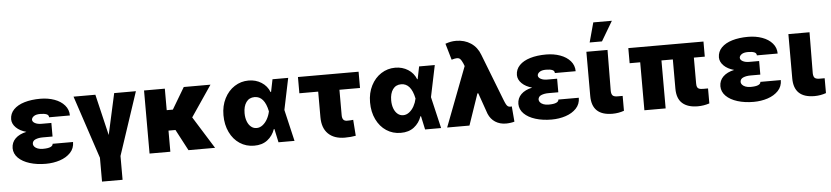

<svg xmlns="http://www.w3.org/2000/svg" viewBox="-51 -1090 6962 1608"><g transform="rotate(-5 3430.0 -286.0)"><path d="M156.2 -271Q102.1 -285.6 70.3 -316.9Q38.6 -348.1 38.1 -386.7Q38.6 -434.6 71.5 -468.5Q104.5 -502.4 162.6 -519.8Q220.7 -537.1 295.9 -537.1Q360.4 -537.1 414.1 -517.8Q467.8 -498.5 499.5 -461.9Q531.2 -425.3 531.2 -376H356.4Q356.4 -395 337.4 -402.6Q318.4 -410.2 284.2 -410.2Q249 -410.2 231 -397.5Q212.9 -384.8 211.9 -368.2Q212.4 -350.1 233.9 -338.6Q255.4 -327.1 289.1 -327.1H371.1V-212.9H289.1Q252.9 -212.9 227.3 -202.1Q201.7 -191.4 201.2 -165Q201.7 -153.3 210.9 -142.3Q220.2 -131.3 238.3 -124.3Q256.3 -117.2 282.2 -117.2Q324.7 -117.2 345.5 -126.5Q366.2 -135.7 366.2 -152.3H538.1Q538.1 -99.1 503.7 -62.7Q469.2 -26.4 414.1 -8.3Q358.9 9.8 295.9 9.8Q221.2 9.8 160.6 -9Q100.1 -27.8 64.9 -62.7Q29.8 -97.7 29.3 -144.5Q29.8 -192.9 62.7 -225.3Q95.7 -257.8 156.2 -271Z M758.8 -530.3 840.8 -184.6 917 -530.3H1099.6L923.8 -1V199.2H751V-1L575.2 -530.3Z M1342.8 -349.6H1394.5L1502 -530.3H1726.6L1550.3 -270.5L1718.8 0H1495.1L1401.4 -177.7H1342.8V0H1168V-530.3H1342.8Z M1812.5 -265.6Q1812.5 -344.7 1844 -406.5Q1875.5 -468.3 1929 -502.7Q1982.4 -537.1 2046.9 -537.1Q2107.4 -537.1 2154.8 -507.1Q2202.1 -477.1 2222.7 -424.8H2226.6L2248 -530.3H2379.9L2324.7 -265.1L2386.7 0H2252L2227.5 -113.3H2222.7Q2203.6 -57.6 2158.9 -23.2Q2114.3 11.2 2046.9 10.7Q1980 10.7 1926.5 -24.4Q1873 -59.6 1842.8 -122.6Q1812.5 -185.5 1812.5 -265.6ZM2080.1 -134.8Q2107.4 -134.8 2131.1 -153.1Q2154.8 -171.4 2171.1 -200.9Q2187.5 -230.5 2194.3 -263.7L2194.8 -265.1L2194.3 -266.6Q2168 -394.5 2085 -394.5Q2039.6 -394.5 2014.9 -359.9Q1990.2 -325.2 1990.2 -267.6Q1990.2 -229 2001.7 -198.7Q2013.2 -168.5 2033.7 -151.6Q2054.2 -134.8 2080.1 -134.8Z M2971.7 -393.6H2798.8V-179.7Q2798.8 -155.3 2808.6 -142.6Q2818.4 -129.9 2840.8 -129.9Q2857.4 -129.9 2868.2 -130.6Q2878.9 -131.3 2891.6 -132.8L2901.4 2Q2878.9 5.9 2858.4 7.8Q2837.9 9.8 2809.6 9.8Q2719.7 9.8 2669.9 -38.8Q2620.1 -87.4 2620.1 -178.7V-393.6H2461.9V-530.3H2971.7Z M3044.9 -265.6Q3044.9 -344.7 3076.4 -406.5Q3107.9 -468.3 3161.4 -502.7Q3214.8 -537.1 3279.3 -537.1Q3339.8 -537.1 3387.2 -507.1Q3434.6 -477.1 3455.1 -424.8H3459L3480.5 -530.3H3612.3L3557.1 -265.1L3619.1 0H3484.4L3460 -113.3H3455.1Q3436 -57.6 3391.4 -23.2Q3346.7 11.2 3279.3 10.7Q3212.4 10.7 3158.9 -24.4Q3105.5 -59.6 3075.2 -122.6Q3044.9 -185.5 3044.9 -265.6ZM3312.5 -134.8Q3339.8 -134.8 3363.5 -153.1Q3387.2 -171.4 3403.6 -200.9Q3419.9 -230.5 3426.8 -263.7L3427.2 -265.1L3426.8 -266.6Q3400.4 -394.5 3317.4 -394.5Q3272 -394.5 3247.3 -359.9Q3222.7 -325.2 3222.7 -267.6Q3222.7 -229 3234.1 -198.7Q3245.6 -168.5 3266.1 -151.6Q3286.6 -134.8 3312.5 -134.8Z M4016.6 -85.9 3954.6 -262.7H3947.3L3857.4 0H3669.9L3860.8 -500L3851.6 -523.4Q3839.8 -550.3 3829.6 -560.8Q3819.3 -571.3 3801.8 -571.3Q3786.1 -571.3 3756.8 -562.5L3716.8 -700.2Q3741.7 -709 3762.5 -712.9Q3783.2 -716.8 3806.6 -716.8Q3877.9 -716.8 3930.9 -681.6Q3983.9 -646.5 4007.8 -582L4159.2 -192.4Q4169.9 -164.6 4177.2 -151.4Q4184.6 -138.2 4192.4 -133.1Q4200.2 -127.9 4212.9 -127.9Q4220.7 -127.9 4224.6 -128.9L4235.4 0Q4224.6 3.9 4203.9 6.8Q4183.1 9.8 4165 9.8Q4112.8 9.8 4074.2 -15.1Q4035.6 -40 4016.6 -85.9Z M4408.2 -271Q4354 -285.6 4322.3 -316.9Q4290.5 -348.1 4290 -386.7Q4290.5 -434.6 4323.5 -468.5Q4356.4 -502.4 4414.6 -519.8Q4472.7 -537.1 4547.9 -537.1Q4612.3 -537.1 4666 -517.8Q4719.7 -498.5 4751.5 -461.9Q4783.2 -425.3 4783.2 -376H4608.4Q4608.4 -395 4589.4 -402.6Q4570.3 -410.2 4536.1 -410.2Q4501 -410.2 4482.9 -397.5Q4464.8 -384.8 4463.9 -368.2Q4464.4 -350.1 4485.8 -338.6Q4507.3 -327.1 4541 -327.1H4623V-212.9H4541Q4504.9 -212.9 4479.2 -202.1Q4453.6 -191.4 4453.1 -165Q4453.6 -153.3 4462.9 -142.3Q4472.2 -131.3 4490.2 -124.3Q4508.3 -117.2 4534.2 -117.2Q4576.7 -117.2 4597.4 -126.5Q4618.2 -135.7 4618.2 -152.3H4790Q4790 -99.1 4755.6 -62.7Q4721.2 -26.4 4666 -8.3Q4610.8 9.8 4547.9 9.8Q4473.1 9.8 4412.6 -9Q4352.1 -27.8 4316.9 -62.7Q4281.7 -97.7 4281.2 -144.5Q4281.7 -192.9 4314.7 -225.3Q4347.7 -257.8 4408.2 -271Z M5064.5 -530.3 5061.5 -185.5Q5062.5 -157.7 5074 -146.7Q5085.4 -135.7 5115.2 -135.7H5157.2V-10.7Q5110.4 5.9 5059.6 5.9Q4886.7 5.9 4886.7 -158.2V-530.3ZM4965.8 -770.5H5122.1L5024.4 -605.5H4920.9Z M5871.1 -403.3H5779.3V-185.5Q5779.3 -166.5 5783.9 -155.8Q5788.6 -145 5800 -140.4Q5811.5 -135.7 5833 -135.7H5875V-9.8Q5826.7 5.9 5777.3 5.9Q5692.9 5.9 5647.7 -34.2Q5602.5 -74.2 5602.5 -158.2V-403.3H5506.8V0H5328.1V-403.3H5239.3V-530.3H5871.1Z M6106.4 -271Q6052.2 -285.6 6020.5 -316.9Q5988.8 -348.1 5988.3 -386.7Q5988.8 -434.6 6021.7 -468.5Q6054.7 -502.4 6112.8 -519.8Q6170.9 -537.1 6246.1 -537.1Q6310.5 -537.1 6364.3 -517.8Q6418 -498.5 6449.7 -461.9Q6481.4 -425.3 6481.4 -376H6306.6Q6306.6 -395 6287.6 -402.6Q6268.6 -410.2 6234.4 -410.2Q6199.2 -410.2 6181.2 -397.5Q6163.1 -384.8 6162.1 -368.2Q6162.6 -350.1 6184.1 -338.6Q6205.6 -327.1 6239.3 -327.1H6321.3V-212.9H6239.3Q6203.1 -212.9 6177.5 -202.1Q6151.9 -191.4 6151.4 -165Q6151.9 -153.3 6161.1 -142.3Q6170.4 -131.3 6188.5 -124.3Q6206.5 -117.2 6232.4 -117.2Q6274.9 -117.2 6295.7 -126.5Q6316.4 -135.7 6316.4 -152.3H6488.3Q6488.3 -99.1 6453.9 -62.7Q6419.4 -26.4 6364.3 -8.3Q6309.1 9.8 6246.1 9.8Q6171.4 9.8 6110.8 -9Q6050.3 -27.8 6015.1 -62.7Q5980 -97.7 5979.5 -144.5Q5980 -192.9 6012.9 -225.3Q6045.9 -257.8 6106.4 -271Z M6762.7 -530.3 6759.8 -185.5Q6760.7 -157.7 6772.2 -146.7Q6783.7 -135.7 6813.5 -135.7H6855.5V-10.7Q6808.6 5.9 6757.8 5.9Q6585 5.9 6585 -158.2V-530.3Z"/></g></svg>

Font: Pretendard JP Black
Style: Regular
Weight: 900
Designer: Base glyphs from Inter by Rasmus Andersson; Hangeul glyphs from Noto Sans CJK(Source Han Sans) by Jang Soo-young and Kan
Foundry: Kil Hyung-jin
Version: Version 1.309